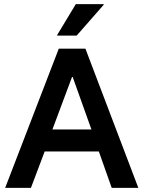

<svg xmlns="http://www.w3.org/2000/svg" viewBox="-20 -911 696 931"><path d="M5 0 265 -675H394.2L650.8 0H521.7L459.2 -176.7H196.7L130 0ZM234.2 -283.3H423.3L332.5 -537.5H329.2ZM257.5 -738.3V-741.7L347.5 -890.8H482.5V-887.5L351.7 -738.3Z"/></svg>

Font: Funnel Sans SemiBold
Style: Regular
Weight: 600
Designer: NORD ID, Kristian Moeller
Foundry: Dicotype
Version: Version 1.000